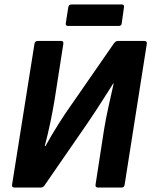

<svg xmlns="http://www.w3.org/2000/svg" viewBox="-20 -838 676 858"><path d="M45 0Q32 0 34 -13L134 -642Q136 -655 148 -655H253Q265 -655 263 -642L224 -392Q216 -344 205 -291Q194 -238 180 -185H183Q209 -232 240 -281.5Q271 -331 304 -377L489 -644Q493 -649 497 -652Q501 -655 507 -655H625Q638 -655 636 -642L537 -13Q535 0 524 0H418Q405 0 407 -13L445 -259Q453 -308 464.5 -360Q476 -412 488 -465H486Q468 -436 448 -405Q428 -374 409 -344.5Q390 -315 372 -289L180 -11Q178 -7 173.5 -3.5Q169 0 162 0ZM285 -722Q272 -722 274 -734L285 -805Q287 -818 299 -818H525Q536 -818 534 -805L524 -734Q523 -722 510 -722Z"/></svg>

Font: Sofia Sans Semi Condensed ExtraBold
Style: Italic
Weight: 800
Italic angle: -9°
Version: Version 4.100